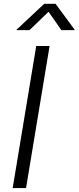

<svg xmlns="http://www.w3.org/2000/svg" viewBox="-20 -963 402 983"><path d="M233.9 -727.5 113.3 0H44.9L165.5 -727.5ZM130.9 -808.6H64.9L65.4 -811.5L206.1 -943.4H264.6L361.8 -811.5L361.3 -808.6H294.4L228.5 -902.8Z"/></svg>

Font: Inter 20pt Light
Style: Italic
Weight: 300
Italic angle: -9.3988°
Version: Version 4.001;git-66647c0bb